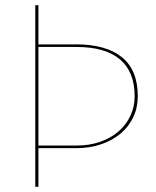

<svg xmlns="http://www.w3.org/2000/svg" viewBox="-20 -720 600 740"><path d="M274 -159Q325.5 -159 367 -173.8Q408.5 -188.5 437.8 -214.2Q467 -240 483 -274.5Q499 -309 499 -349Q499 -442.5 442.8 -490.8Q386.5 -539 274 -539H128V-159ZM274 -549Q388.5 -549 449.8 -499.5Q511 -450 511 -349Q511 -305.5 493.8 -268.8Q476.5 -232 445 -205.5Q413.5 -179 370 -164Q326.5 -149 274 -149H128V0H116V-700H128V-549Z"/></svg>

Font: Lato 2
Style: Regular
Weight: 100
Designer: Lukasz Dziedzic with Adam Twardoch and Botio Nikoltchev
Foundry: tyPoland Lukasz Dziedzic
Version: Version 2.015; 2015-08-06; http://www.latofonts.com/